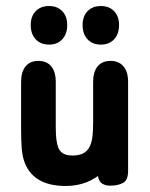

<svg xmlns="http://www.w3.org/2000/svg" viewBox="-20 -606 497 637"><path d="M305 -22Q308 -3 319.5 3.5Q331 10 345 10Q371 10 388 1Q405 -8 405 -39V-334Q405 -368 389.5 -386Q374 -404 347 -404Q319 -404 304 -386Q289 -368 289 -334V-200Q289 -168 286 -148Q283 -128 275 -115Q260 -90 221 -90Q203 -90 191 -96Q179 -102 173 -117Q165 -137 165 -185V-334Q165 -368 150 -386Q135 -404 107 -404Q80 -404 65 -386Q50 -368 50 -334V-176Q50 -139 52 -115Q54 -91 59 -75Q86 11 198 11Q259 11 305 -22ZM143 -586Q115 -586 98.5 -569Q82 -552 82 -523Q82 -493 98.5 -475.5Q115 -458 143 -458Q170 -458 186.5 -475.5Q203 -493 203 -523Q203 -552 186.5 -569Q170 -586 143 -586ZM315 -586Q287 -586 270.5 -569Q254 -552 254 -523Q254 -493 270.5 -475.5Q287 -458 315 -458Q342 -458 358.5 -475.5Q375 -493 375 -523Q375 -552 358.5 -569Q342 -586 315 -586Z"/></svg>

Font: Beiruti
Style: Bold
Weight: 700
Designer: Arlette Boutros
Foundry: Boutros
Version: Version 1.41